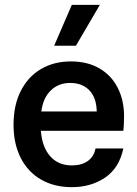

<svg xmlns="http://www.w3.org/2000/svg" viewBox="-20 -764 565 794"><path d="M277 -744H393L294 -575H204ZM490 -223H149Q154 -156 187.5 -118Q221 -80 277 -80Q318 -80 343.5 -98.5Q369 -117 375 -150H490Q473 -69 414.5 -29.5Q356 10 277 10Q205 10 150.5 -21Q96 -52 66 -110.5Q36 -169 36 -248Q36 -329 66 -388Q96 -447 149.5 -478.5Q203 -510 273 -510Q342 -510 391.5 -481Q441 -452 467 -400.5Q493 -349 493 -284Q493 -247 490 -223ZM380 -303Q379 -360 349.5 -390.5Q320 -421 270 -421Q222 -421 190 -390Q158 -359 151 -303Z"/></svg>

Font: CBA Beacon Sans Bold
Style: Regular
Weight: 700
Designer: Wei Huang
Foundry: Wei Huang
Version: Version 1.002